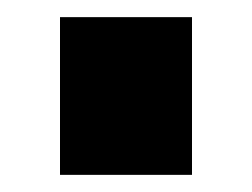

<svg xmlns="http://www.w3.org/2000/svg" viewBox="-20 -204 294 224"><path d="M50 0V-184H204V0Z"/></svg>

Font: Raleway Black
Style: Regular
Weight: 900
Designer: Matt McInerney, Pablo Impallari, Rodrigo Fuenzalida
Foundry: Matt McInerney, Pablo Impallari, Rodrigo Fuenzalida
Version: Version 4.026